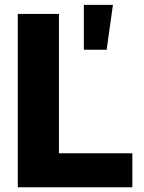

<svg xmlns="http://www.w3.org/2000/svg" viewBox="-20 -786 605 806"><path d="M54.7 0V-727.5H227.5V-142.6H535.6V0ZM332 -577.1V-765.6H454.1L427.7 -577.1Z"/></svg>

Font: Inter 18pt ExtraBold
Style: Regular
Weight: 800
Designer: Rasmus Andersson
Foundry: rsms
Version: Version 4.001;git-66647c0bb